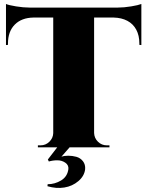

<svg xmlns="http://www.w3.org/2000/svg" viewBox="-20 -739 738 963"><path d="M128 -701H571Q602 -701 638 -707Q674 -713 689 -719V-513L679 -514V-521Q679 -561 663.5 -590Q648 -619 619 -634.5Q590 -650 550 -651H452V-72Q453 -46 471.5 -28Q490 -10 516 -10H529V0H329L288 47Q302 42 322.5 42Q343 42 363 47.5Q383 53 396 69.5Q409 86 407 110Q403 144 373 169.5Q343 195 302.5 201.5Q262 208 218 195L219 185Q255 185 286.5 166Q318 147 323 109Q325 89 307.5 77Q290 65 267.5 65Q245 65 225 71L220 61L267 0H170V-10H183Q209 -10 227.5 -28Q246 -46 247 -71V-651H148Q88 -650 54 -615.5Q20 -581 20 -521V-514L10 -513V-719Q24 -713 60.5 -707Q97 -701 128 -701Z"/></svg>

Font: Cinzel Decorative Black
Style: Regular
Weight: 900
Designer: Natanael Gama
Version: Version 1.001;PS 001.001;hotconv 1.0.56;makeotf.lib2.0.21325